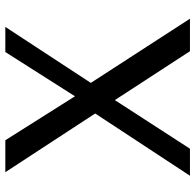

<svg xmlns="http://www.w3.org/2000/svg" viewBox="-26 -666 716 703"><g transform="rotate(-90 331.5 -314.0)"><path d="M268 -323 53 -652H170L331 -397L493 -652H585L380 -339L615 24H496L317 -251L139 24H40Z"/></g></svg>

Font: BM HANNA Air
Style: Regular
Weight: 400
Designer: Woowa Brothers : Cheoljun Lim; Soyoung Lee; Taehyun Cha; Byungsun Park; Minjin Kim; Hyesun Chae; Myungsoo Han; Bongjin K
Foundry: Sandoll Communications Inc.
Version: Version 1.000;PS 1;hotconv 16.6.51;makeotf.lib2.5.65220